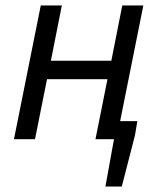

<svg xmlns="http://www.w3.org/2000/svg" viewBox="-20 -506 587 698"><path d="M363.3 172 394.4 0H356.2L369.6 -65.7H479.3L470.7 -14.2L422.8 172ZM30.8 0 128.2 -486.1H204.8L165 -285.3H384.8L424.5 -486.1H501.1L403.6 0H327.1L370.7 -218.1H150.9L107.3 0Z"/></svg>

Font: Source Sans 3
Style: Italic
Weight: 200
Italic angle: -11°
Designer: Paul D. Hunt
Foundry: Adobe
Version: Version 3.046;hotconv 1.0.118;makeotfexe 2.5.65603